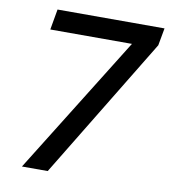

<svg xmlns="http://www.w3.org/2000/svg" viewBox="-80 -768 739 836"><g transform="rotate(10 290.0 -350.0)"><path d="M73 0 452 -609H91L107 -700H580L566 -623L187 0Z"/></g></svg>

Font: Ultramarine Medium
Style: Italic
Weight: 500
Italic angle: -10°
Designer: Colophon Foundry, Jonny Pinhorn
Foundry: Colophon Foundry
Version: Version 1.200; ttfautohint (v1.8.3)